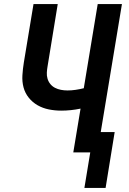

<svg xmlns="http://www.w3.org/2000/svg" viewBox="-20 -755 640 951"><path d="M503 176H398L427 0H343L379 -217Q355 -212 331 -209.5Q307 -207 283 -207Q252 -207 222 -213Q192 -219 166.5 -233.5Q141 -248 122.5 -271Q104 -294 96.5 -322.5Q89 -351 91 -382.5Q93 -414 98 -445L146 -735H266L216 -429Q213 -412 212 -396Q211 -380 215.5 -365Q220 -350 229.5 -338.5Q239 -327 252.5 -320Q266 -313 282 -310Q298 -307 314 -307Q334 -307 354.5 -310Q375 -313 395 -318L464 -735H584L479 -101H548Z"/></svg>

Font: Iosevka Aile
Style: Bold Italic
Weight: 700
Italic angle: -9°
Designer: Belleve Invis
Foundry: Belleve Invis
Version: Version 28.0.1; ttfautohint (v1.8.4)